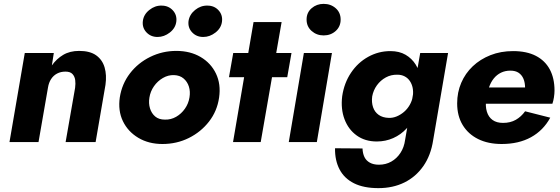

<svg xmlns="http://www.w3.org/2000/svg" viewBox="-20 -734 2894 992"><path d="M368 -280 319 0H474L525 -296Q532 -346 520.5 -385.5Q509 -425 477 -448Q445 -471 389 -471Q341 -471 306.5 -450.5Q272 -430 248 -396L258 -460H108L29 0H179L228 -282Q232 -307 244 -325.5Q256 -344 275 -354Q294 -364 318 -364Q343 -364 354.5 -351.5Q366 -339 368.5 -320.5Q371 -302 368 -280Z M599 -231Q589 -162 615 -108Q641 -54 694.5 -22Q748 10 819 10Q893 10 955.5 -21Q1018 -52 1060 -106Q1102 -160 1112 -230Q1122 -299 1096 -353.5Q1070 -408 1016.5 -439.5Q963 -471 891 -471Q819 -471 756 -440Q693 -409 651.5 -355Q610 -301 599 -231ZM752 -230Q757 -262 775.5 -288.5Q794 -315 821.5 -331Q849 -347 879 -346Q909 -345 928.5 -328.5Q948 -312 956 -286.5Q964 -261 959 -231Q954 -199 935.5 -172.5Q917 -146 890 -130.5Q863 -115 832 -116Q801 -116 782 -132Q763 -148 755 -174Q747 -200 752 -230ZM954 -625Q950 -591 972.5 -567Q995 -543 1030 -543Q1064 -543 1093.5 -566Q1123 -589 1127 -623Q1131 -657 1109 -681Q1087 -705 1052 -705Q1017 -706 988 -682.5Q959 -659 954 -625ZM718 -625Q714 -591 736.5 -567Q759 -543 794 -543Q828 -543 857.5 -566Q887 -589 891 -623Q895 -657 872.5 -681Q850 -705 815 -705Q781 -706 751.5 -682.5Q722 -659 718 -625Z M1185 -460 1163 -335H1464L1486 -460ZM1290 -620 1184 0H1327L1435 -620Z M1564 -633Q1564 -597 1590 -574Q1616 -551 1652 -551Q1689 -551 1714.5 -574Q1740 -597 1740 -633Q1740 -669 1714.5 -691.5Q1689 -714 1652 -714Q1616 -714 1590 -691.5Q1564 -669 1564 -633ZM1550 -460 1472 0H1617L1695 -460Z M1711 32Q1710 95 1734.5 141.5Q1759 188 1809 213Q1859 238 1935 238Q2010 238 2069 209Q2128 180 2167 124.5Q2206 69 2218 -10L2295 -460H2151L2073 -11Q2068 27 2049 56Q2030 85 2001.5 101Q1973 117 1938 117Q1910 117 1891 106.5Q1872 96 1863 77.5Q1854 59 1853 33ZM1748 -237Q1740 -171 1760 -118Q1780 -65 1823 -34Q1866 -3 1927 -3Q1972 -3 2011.5 -20.5Q2051 -38 2080.5 -70Q2110 -102 2129.5 -144.5Q2149 -187 2155 -236Q2161 -284 2154.5 -326Q2148 -368 2128 -400Q2108 -432 2075.5 -451Q2043 -470 1997 -470Q1936 -470 1882.5 -440.5Q1829 -411 1793.5 -358Q1758 -305 1748 -237ZM1903 -236Q1909 -268 1927.5 -293.5Q1946 -319 1973.5 -334Q2001 -349 2034 -348Q2054 -348 2070.5 -339.5Q2087 -331 2097.5 -315.5Q2108 -300 2112 -280.5Q2116 -261 2113 -237Q2109 -213 2097 -192Q2085 -171 2067.5 -156Q2050 -141 2029.5 -132.5Q2009 -124 1988 -125Q1957 -126 1936.5 -140.5Q1916 -155 1907.5 -180Q1899 -205 1903 -236Z M2572 10Q2660 10 2723.5 -25Q2787 -60 2823 -126L2693 -159Q2673 -131 2645 -115Q2617 -99 2579 -99Q2546 -99 2525 -114Q2504 -129 2495.5 -157Q2487 -185 2492 -221Q2497 -255 2506.5 -282.5Q2516 -310 2531.5 -329Q2547 -348 2568.5 -358.5Q2590 -369 2617 -369Q2643 -369 2659.5 -358Q2676 -347 2684.5 -327Q2693 -307 2693 -278Q2693 -269 2689 -257.5Q2685 -246 2679 -236L2714 -282H2418V-198H2834Q2839 -212 2842 -231Q2845 -250 2845 -266Q2845 -330 2820.5 -375.5Q2796 -421 2748.5 -445.5Q2701 -470 2631 -470Q2567 -470 2514 -449Q2461 -428 2422.5 -391.5Q2384 -355 2363 -306Q2342 -257 2342 -200Q2342 -135 2370.5 -88Q2399 -41 2450.5 -15.5Q2502 10 2572 10Z"/></svg>

Font: Jost
Style: Bold Italic
Weight: 700
Italic angle: -5°
Version: Version 3.710